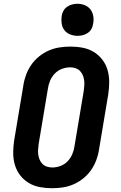

<svg xmlns="http://www.w3.org/2000/svg" viewBox="-20 -990 640 1018"><path d="M257 8Q223 8 191 2Q159 -4 132.5 -20Q106 -36 87 -60.5Q68 -85 59 -115.5Q50 -146 50 -179Q50 -212 55 -245L104 -538Q108 -566 118.5 -594Q129 -622 146 -646.5Q163 -671 187 -690.5Q211 -710 238.5 -722Q266 -734 295 -738.5Q324 -743 352 -743Q386 -743 418 -737Q450 -731 476.5 -715Q503 -699 522 -674.5Q541 -650 550 -619.5Q559 -589 559 -556Q559 -523 554 -490L505 -197Q501 -169 490.5 -141Q480 -113 463 -88.5Q446 -64 422 -44.5Q398 -25 370.5 -13Q343 -1 314 3.5Q285 8 257 8ZM257 -102Q279 -102 300.5 -110Q322 -118 338 -134.5Q354 -151 363 -172Q372 -193 375 -215L424 -508Q426 -523 427 -537.5Q428 -552 426 -566Q424 -580 418.5 -592.5Q413 -605 403.5 -614.5Q394 -624 380.5 -628.5Q367 -633 353 -633Q331 -633 309 -625Q287 -617 271 -600.5Q255 -584 246 -563Q237 -542 234 -520L185 -227Q183 -212 182 -197.5Q181 -183 183 -169Q185 -155 190.5 -142.5Q196 -130 205.5 -120.5Q215 -111 229 -106.5Q243 -102 257 -102ZM391 -800Q371 -800 352 -807.5Q333 -815 321.5 -830Q310 -845 307 -865Q304 -885 307 -905Q309 -920 316.5 -933Q324 -946 336.5 -954.5Q349 -963 363 -966.5Q377 -970 391 -970Q411 -970 429.5 -962.5Q448 -955 459.5 -940Q471 -925 474.5 -905Q478 -885 474 -865Q472 -850 465 -837Q458 -824 445.5 -815.5Q433 -807 419 -803.5Q405 -800 391 -800Z"/></svg>

Font: Iosevka Aile Extrabold Oblique
Style: Regular
Weight: 800
Italic angle: -9°
Designer: Belleve Invis
Foundry: Belleve Invis
Version: Version 31.1.0; ttfautohint (v1.8.4)